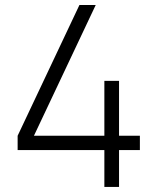

<svg xmlns="http://www.w3.org/2000/svg" viewBox="-20 -740 623 760"><path d="M393.1 0V-146H49.8V-202.6L294.4 -720.2H358.9L114.3 -202.6H393.1V-419.9H451.2V-202.6H533.7V-146H451.2V0Z"/></svg>

Font: Manrope Light
Style: Regular
Weight: 300
Designer: Mikhail Sharanda
Foundry: Mikhail Sharanda
Version: Version 4.505;FEAKit 1.0